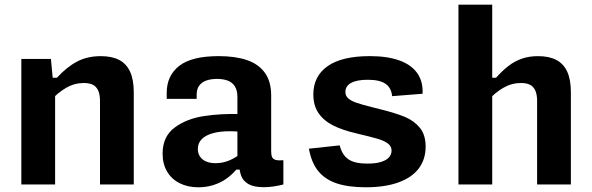

<svg xmlns="http://www.w3.org/2000/svg" viewBox="-20 -785 2520 817"><path d="M214.5 0H70.8V-534.2H196.7L205.8 -437.5H214.5ZM405.5 0V-355.6Q405.5 -384.2 397.1 -401.2Q388.8 -418.1 373.7 -425Q358.7 -431.8 337 -431.8Q297.2 -431.8 261.8 -411.5Q226.4 -391.2 193 -354.8V-454.2H222.2Q264.2 -500 307.9 -523Q351.5 -546.1 409.1 -546.1Q455.7 -546.1 486.7 -530.1Q517.7 -514.2 533.4 -480.3Q549.2 -446.4 549.2 -392.7V0Z M1133.9 -378.4V-140.8Q1133.9 -124 1138.3 -115.6Q1142.7 -107.2 1153.6 -104.4Q1164.5 -101.5 1185.8 -103.2V0Q1141 11.5 1102.3 11.5Q1060.3 11.5 1037.6 -1.5Q1014.8 -14.6 1006.5 -36.5Q998.2 -58.3 998.2 -90.3L990.2 -99.7V-372.5Q990.2 -400.1 979.5 -417.2Q968.7 -434.4 949.8 -441.7Q930.8 -449 903.9 -449.3Q877 -449.2 857.6 -442.2Q838.2 -435.2 827.6 -420.5Q817 -405.8 816.9 -383.7L816.8 -364.2H689.4V-390.1Q689.4 -463 742.5 -504.6Q795.7 -546.2 910.5 -546.2Q981.2 -546.2 1030.8 -529.3Q1080.3 -512.4 1107.1 -475.3Q1133.9 -438.2 1133.9 -378.4ZM959.7 -226.6Q915.1 -226.6 884.4 -217.8Q853.7 -209 837.8 -192.2Q821.8 -175.5 821.8 -151.1Q821.8 -132.4 831 -118.8Q840.1 -105.2 857.1 -97.9Q874.1 -90.6 897.6 -90.6Q927.5 -90.6 955.7 -102.3Q983.9 -114.1 1009.5 -135.5L1006.8 -63.2H985.6Q965 -39.8 941.7 -23.5Q918.3 -7.2 888.2 2.4Q858.1 12 824.3 12Q779.1 12 744.5 -5.4Q709.8 -22.8 690.9 -55.2Q671.9 -87.5 671.9 -131Q671.9 -203.8 722.6 -241.7Q773.3 -279.7 847.4 -291Q921.4 -302.4 1008.8 -299.5L1052.3 -214.8Q1028.8 -220.1 1006.9 -223.3Q984.9 -226.6 959.7 -226.6Z M1778.1 -386 1648.6 -375.8Q1645.2 -411.2 1620.5 -428.4Q1595.8 -445.6 1545.1 -445.6Q1498.9 -445.6 1474.3 -432.3Q1449.7 -419 1449.7 -394Q1449.7 -377.5 1461.4 -366.8Q1473.2 -356.1 1495.3 -348.3Q1517.5 -340.5 1563.7 -328.8Q1579.8 -324.8 1595.5 -320.8Q1663.7 -303.9 1702.8 -287.6Q1742 -271.3 1766.6 -241.2Q1791.2 -211 1791.2 -161Q1791.2 -107.2 1762 -68.3Q1732.7 -29.5 1675.5 -8.8Q1618.3 11.9 1536.4 11.9Q1461.8 11.9 1412.2 -4.9Q1362.5 -21.7 1333.7 -57.7Q1304.8 -93.7 1294.5 -152.3L1425.4 -166.4Q1433.1 -136.7 1448.2 -119.8Q1463.2 -103 1486.1 -96Q1508.9 -88.9 1544.6 -88.9Q1580 -88.9 1602.8 -96.4Q1625.6 -103.8 1635.9 -116.2Q1646.2 -128.7 1646.2 -144.1Q1646.2 -162.5 1630.8 -174.1Q1615.5 -185.8 1588.1 -194Q1560.7 -202.2 1496.8 -217.4Q1438.2 -230.8 1398.2 -250.8Q1358.2 -270.8 1335.8 -303.1Q1313.3 -335.4 1313.3 -382.9Q1313.3 -461 1374.2 -503.6Q1435 -546.2 1553.9 -546.2Q1628 -546.2 1679.1 -527.9Q1730.2 -509.7 1755.5 -473.8Q1780.7 -437.8 1778.1 -386Z M1930.8 0V-765H2074.5V0ZM2265.5 0V-355.6Q2265.5 -384.2 2257.1 -401.2Q2248.8 -418.1 2233.7 -425Q2218.7 -431.8 2197 -431.8Q2157.3 -431.8 2122 -411.5Q2086.7 -391.2 2053.5 -354.8V-454.2H2090.6Q2119.2 -485.7 2144.6 -505.1Q2169.9 -524.5 2200.4 -535.3Q2230.8 -546.1 2269.8 -546.1Q2316.2 -546.1 2347 -530.1Q2377.8 -514.2 2393.5 -480.3Q2409.2 -446.4 2409.2 -392.7V0Z"/></svg>

Font: Monaspace Neon Var ExtraLight
Style: Regular
Weight: 200
Designer: Riley Cran and the Lettermatic Team
Version: Version 1.200 (Monaspace Neon Var)